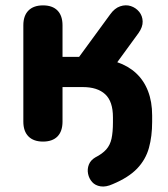

<svg xmlns="http://www.w3.org/2000/svg" viewBox="-20 -518 624 714"><path d="M399 166.8Q373.8 178.2 353.9 175Q334 171.8 322.5 158.8Q311 145.8 307.5 128.2Q304 110.8 310.4 94.2Q316.8 77.8 334.2 67.5Q361 53.8 375.2 37.6Q389.5 21.5 394.8 -2.6Q400 -26.8 400 -63.2V-82Q400 -141 371.1 -167.6Q342.2 -194.2 288.2 -194.2H212.5V-65.8Q212.5 -29.8 193.8 -10.6Q175 8.5 140 8.5Q105 8.5 85.9 -10.6Q66.8 -29.8 66.8 -65.8V-423.8Q66.8 -459.8 85.9 -478.9Q105 -498 140 -498Q175 -498 193.8 -478.9Q212.5 -459.8 212.5 -423.8V-306.5H274.2L389.5 -464.2Q406 -487.5 426.8 -494.5Q447.5 -501.5 466.4 -495.4Q485.2 -489.2 497.5 -474.2Q509.8 -459.2 510.5 -438.5Q511.2 -417.8 495.2 -395.2L382.8 -241L319.2 -301.2Q372.8 -301.2 414.8 -287.1Q456.8 -273 486 -245.9Q515.2 -218.8 530.5 -179.1Q545.8 -139.5 545.8 -88.5V-64.8Q545.8 -11.2 533.8 32.1Q521.8 75.5 489.9 108.9Q458 142.2 399 166.8Z"/></svg>

Font: Nunito ExtraLight
Style: Regular
Weight: 200
Designer: Vernon Adams
Foundry: Vernon Adams
Version: Version 3.602;April 4, 2023;FontCreator 14.0.0.2856 64-bit